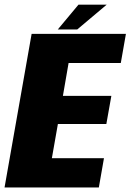

<svg xmlns="http://www.w3.org/2000/svg" viewBox="-48 -824 574 844"><path d="M-28 0 91 -675H505.5L483 -547H253.5L228.5 -402.5H441.5L419.5 -279H206.5L180 -128.5H409L386.5 0ZM206 -694.5 297 -803.5H421L291.5 -694.5Z"/></svg>

Font: Anybody ExtraBold
Style: Italic
Weight: 800
Italic angle: -10°
Designer: Tyler Finck
Foundry: Etcetera Type Company
Version: Version 1.010; ttfautohint (v1.8.3) -l 8 -r 50 -G 200 -x 14 